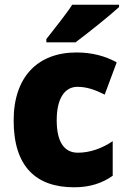

<svg xmlns="http://www.w3.org/2000/svg" viewBox="-20 -786 540 816"><path d="M486 -756V-766H287C258 -721 210 -663 177 -620V-606H301C353 -645 446 -719 486 -756ZM295 10C363 10 415 -8 459 -39V-186C413 -155 362 -137 311 -137C256 -137 221 -178 221 -275C221 -369 256 -417 309 -417C348 -417 383 -405 425 -384L476 -521C427 -548 371 -563 305 -563C141 -563 38 -460 38 -274C38 -77 134 10 295 10Z"/></svg>

Font: Noto Sans Devanagari UI SemiCondensed Black
Style: Regular
Weight: 900
Width: 4
Designer: Jelle Bosma - Monotype Design Team
Foundry: Monotype Imaging Inc.
Version: Version 2.004